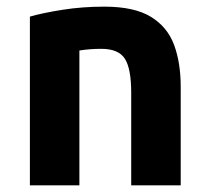

<svg xmlns="http://www.w3.org/2000/svg" viewBox="-20 -558 629 578"><path d="M70 0V-508Q108 -519 168 -528.5Q228 -538 294 -538Q384 -538 434 -507.5Q484 -477 504 -423Q524 -369 524 -297V0H375V-279Q375 -351 356 -381Q337 -411 285 -411Q251 -411 219 -406V0Z"/></svg>

Font: Ubuntu Sans ExtraBold
Style: Regular
Weight: 800
Designer: Dalton Maag Ltd
Foundry: Dalton Maag Ltd
Version: Version 1.006; ttfautohint (v1.8.4.7-5d5b)